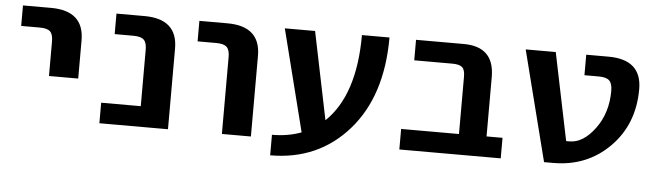

<svg xmlns="http://www.w3.org/2000/svg" viewBox="-42 -671 3071 901"><g transform="rotate(5 1493.5 -220.0)"><path d="M34.2 -422.9V-519.5H166Q322.3 -519.5 322.3 -379.9V-200.2H184.6V-363.3Q184.6 -396.5 170.9 -409.7Q157.2 -422.9 122.1 -422.9Z M439.5 0V-96.7H626V-363.3Q626 -396.5 611.8 -409.7Q597.7 -422.9 562.5 -422.9H474.6V-519.5H606.4Q762.7 -519.5 762.7 -379.9V0Z M865.2 -422.9V-519.5H997.1Q1153.3 -519.5 1153.3 -379.9V0H1016.6V-363.3Q1016.6 -396.5 1002.4 -409.7Q988.3 -422.9 953.1 -422.9Z M1251 -16.6Q1326.2 -16.6 1388.7 -40L1267.6 -519.5H1410.2L1495.1 -106.4Q1630.9 -236.3 1630.9 -519.5H1760.7Q1760.7 -243.2 1618.7 -81.5Q1476.6 80.1 1251 80.1Z M1852.5 0V-96.7H2125V-367.2Q2125 -399.4 2111.8 -411.1Q2098.6 -422.9 2065.4 -422.9H1885.7V-519.5H2110.4Q2254.9 -519.5 2254.9 -377V-96.7H2330.1V0Z M2402.3 -519.5H2543.9L2628.9 -107.4H2644.5Q2709 -107.4 2764.2 -182.1Q2819.3 -256.8 2819.3 -360.4Q2819.3 -395.5 2804.7 -409.2Q2790 -422.9 2754.9 -422.9H2687.5V-519.5H2792Q2949.2 -519.5 2949.2 -379.9Q2949.2 -214.8 2842.8 -107.4Q2736.3 0 2577.1 0H2534.2Z"/></g></svg>

Font: GenEi M Gothic v2 Bold
Style: Regular
Weight: 700
Version: Version 2.0